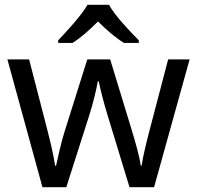

<svg xmlns="http://www.w3.org/2000/svg" viewBox="-20 -786 826 805"><path d="M437 -766H347C321 -721 261 -656 224 -617V-606H284C319 -628 355 -660 391 -696C427 -660 465 -627 500 -606H562V-617C524 -655 461 -721 437 -766ZM431 -303 523 -1H626L775 -537H685L610 -251C594 -190 578 -125 574 -92H570C565 -130 548 -189 534 -235L442 -537H346L251 -235C237 -191 222 -124 215 -91H211C206 -129 191 -193 176 -251L102 -537H11L158 -1H258L354 -302C372 -358 385 -415 390 -445H394C400 -415 414 -358 431 -303Z"/></svg>

Font: Noto Sans Buginese
Style: Regular
Weight: 400
Designer: Monotype Design Team
Foundry: Monotype Imaging Inc.
Version: Version 2.002